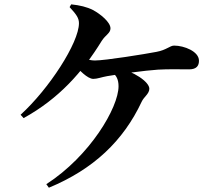

<svg xmlns="http://www.w3.org/2000/svg" viewBox="-20 -821 1040 891"><path d="M194.9 33.7 206.8 50.1C414 -35.7 552.2 -167.3 637.4 -348.9C648 -372.1 673 -385.6 673 -409.3C673 -440.5 602 -490.3 519 -508.3L499.9 -485.4C520.8 -471.4 530.1 -450.8 530.1 -420.8C530.1 -322.4 398.3 -97.5 194.9 33.7ZM75.6 -288.5 89.5 -272.9C252.9 -362.8 363.2 -486.7 452 -631.2C469.7 -659.1 492.7 -666.8 492.7 -689.4C492.7 -717.9 446.6 -755.7 411.4 -774.5C383.3 -788.8 350.4 -796.6 310.4 -800.8L303 -788C334.5 -754.1 346.4 -736.9 346.4 -713.4C346.4 -622.4 207.2 -408.3 75.6 -288.5ZM413.2 -454.9C431.5 -454.9 451.4 -463.1 477.1 -467.6C531.4 -477.1 652.2 -493.8 713.1 -497.8C762.5 -500.8 819.2 -499.1 857.1 -499.1C894.2 -499.1 903.3 -517.7 903.3 -539.3C903.3 -582.6 834.4 -609.4 787.9 -609.4C768.4 -609.4 753 -588.9 705.9 -580.3C653.3 -570.1 467.9 -540.3 420.7 -540.3C397.1 -540.3 365.1 -549.4 344.5 -559.3L325.4 -521.8C345.4 -498 385.4 -454.9 413.2 -454.9Z"/></svg>

Font: Source Han Serif CN VF
Style: Regular
Weight: 250
Designer: Ryoko NISHIZUKA 西塚涼子 (kana & ideographs); Frank Grießhammer (Latin, Greek & Cyrillic); Wenlong ZHANG 张文龙 (bopomofo); San
Foundry: Adobe
Version: Version 2.002;hotconv 1.1.0;makeotfexe 2.6.0